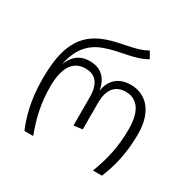

<svg xmlns="http://www.w3.org/2000/svg" viewBox="-162 -910 1082 1077"><g transform="rotate(30 378.5 -371.5)"><path d="M127 0H184C147 -98 128 -185 128 -287C128 -413 170 -475 250 -475C307 -475 350 -444 350 -346V-164L406 -171V-344C406 -438 450 -475 511 -475C570 -475 629 -438 629 -301C629 -185 608 -98 571 0H629C659 -74 688 -169 688 -302C688 -458 607 -523 516 -523C440 -523 391 -482 379 -405C367 -482 322 -523 251 -523C198 -523 153 -503 123 -431C146 -547 205 -598 276 -624C369 -658 460 -655 535 -700L510 -743C448 -703 347 -702 263 -671C114 -618 69 -499 69 -304C69 -169 96 -74 127 0Z"/></g></svg>

Font: FiraGO Light
Style: Regular
Weight: 300
Designer: bBox Type
Foundry: bBox Type GmbH
Version: Version 1.001;PS 001.001;hotconv 1.0.88;makeotf.lib2.5.64775